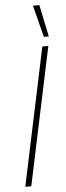

<svg xmlns="http://www.w3.org/2000/svg" viewBox="-58 -865 309 894"><g transform="rotate(-5 96.5 -418.5)"><path d="M170 -688 132 -837H162L193 -688ZM23 0 159 -644H187L51 0Z"/></g></svg>

Font: Kanit Thin
Style: Italic
Weight: 250
Italic angle: -12°
Designer: Katatrad Team
Foundry: CadsonDemak
Version: Version 2.000; ttfautohint (v1.8.3)